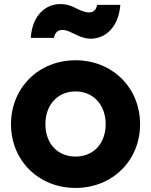

<svg xmlns="http://www.w3.org/2000/svg" viewBox="-20 -843 742 943"><path d="M571 -819H457C452 -792 437 -782 417 -782C405 -782 391 -786 376 -792C361 -798 346 -807 330 -813C313 -820 295 -823 276 -823C207 -823 139 -772 131 -657H245C250 -685 266 -696 287 -696C299 -696 313 -692 327 -685C344 -677 358 -670 373 -664C390 -657 408 -653 426 -653C495 -653 562 -706 571 -819ZM668 -233C668 -411 533 -547 351 -547C169 -547 34 -411 34 -233C34 -55 169 80 351 80C533 80 668 -55 668 -233ZM499 -233C499 -138 439 -74 351 -74C263 -74 203 -138 203 -233C203 -328 263 -394 351 -394C438 -394 499 -328 499 -233Z"/></svg>

Font: LINE Seed JP_OTF ExtraBold
Style: Regular
Weight: 800
Designer: LY Corporation & Fontrix & Fontworks
Version: Version 1.013